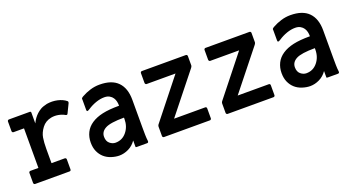

<svg xmlns="http://www.w3.org/2000/svg" viewBox="-43 -916 2587 1418"><g transform="rotate(-20 1250.0 -206.5)"><path d="M57 50Q52 50 48.5 46.5Q45 43 45 37V-41Q45 -46 48.5 -49.5Q52 -53 57 -53H120V-329V-364H38Q33 -364 29.5 -367.5Q26 -371 26 -377V-452Q26 -457 29.5 -460.5Q33 -464 38 -464H202Q206 -464 208.5 -461.5Q211 -459 211 -455V-370Q221 -391 232.5 -406.5Q244 -422 257.5 -434.5Q271 -447 288.5 -457.5Q306 -468 340 -476Q383 -483 423.5 -474Q464 -465 491 -443Q496 -438 495 -434Q494 -430 493 -426L460 -358Q458 -352 453.5 -350Q449 -348 442 -352Q419 -365 391 -370Q363 -375 336 -370Q289 -361 262 -325Q235 -289 229 -252Q223 -215 223 -165V-53H327Q332 -53 335.5 -49.5Q339 -46 339 -41V37Q339 50 327 50Z M857 50Q850 50 848.5 49Q847 48 847 42V-4Q823 31 787 48.5Q751 66 714 66Q685 66 652.5 55.5Q620 45 597 24.5Q574 4 560.5 -26Q547 -56 547 -96Q547 -139 564.5 -174.5Q582 -210 618 -234Q654 -258 705.5 -269.5Q757 -281 837 -281Q837 -299 833.5 -314.5Q830 -330 821 -344Q812 -358 795.5 -367.5Q779 -377 755 -377Q723 -377 688.5 -365Q654 -353 624 -333Q609 -323 603.5 -324Q598 -325 598 -335V-413Q598 -415 597.5 -420.5Q597 -426 601 -429Q606 -434 614 -438Q644 -455 680 -466Q716 -477 753 -477Q849 -477 896.5 -428.5Q944 -380 944 -289V-69Q944 -42 944.5 -14Q945 14 948 36Q949 50 937 50ZM654 -103Q654 -68 675 -50.5Q696 -33 720 -33Q773 -33 807 -74.5Q841 -116 841 -175V-186Q734 -186 694 -164.5Q654 -143 654 -103Z M1070 50Q1065 50 1061.5 46.5Q1058 43 1058 38V-36Q1058 -43 1063 -51L1310 -362H1082Q1078 -362 1074.5 -366Q1071 -370 1071 -375V-452Q1071 -457 1074.5 -460.5Q1078 -464 1082 -464H1428Q1433 -464 1436.5 -460.5Q1440 -457 1440 -452V-378Q1440 -372 1433 -362L1186 -52H1430Q1442 -52 1442 -39V38Q1442 43 1438.5 46.5Q1435 50 1430 50Z M1570 50Q1565 50 1561.5 46.5Q1558 43 1558 38V-36Q1558 -43 1563 -51L1810 -362H1582Q1578 -362 1574.5 -366Q1571 -370 1571 -375V-452Q1571 -457 1574.5 -460.5Q1578 -464 1582 -464H1928Q1933 -464 1936.5 -460.5Q1940 -457 1940 -452V-378Q1940 -372 1933 -362L1686 -52H1930Q1942 -52 1942 -39V38Q1942 43 1938.5 46.5Q1935 50 1930 50Z M2357 50Q2350 50 2348.5 49Q2347 48 2347 42V-4Q2323 31 2287 48.5Q2251 66 2214 66Q2185 66 2152.5 55.5Q2120 45 2097 24.5Q2074 4 2060.5 -26Q2047 -56 2047 -96Q2047 -139 2064.5 -174.5Q2082 -210 2118 -234Q2154 -258 2205.5 -269.5Q2257 -281 2337 -281Q2337 -299 2333.5 -314.5Q2330 -330 2321 -344Q2312 -358 2295.5 -367.5Q2279 -377 2255 -377Q2223 -377 2188.5 -365Q2154 -353 2124 -333Q2109 -323 2103.5 -324Q2098 -325 2098 -335V-413Q2098 -415 2097.5 -420.5Q2097 -426 2101 -429Q2106 -434 2114 -438Q2144 -455 2180 -466Q2216 -477 2253 -477Q2349 -477 2396.5 -428.5Q2444 -380 2444 -289V-69Q2444 -42 2444.5 -14Q2445 14 2448 36Q2449 50 2437 50ZM2154 -103Q2154 -68 2175 -50.5Q2196 -33 2220 -33Q2273 -33 2307 -74.5Q2341 -116 2341 -175V-186Q2234 -186 2194 -164.5Q2154 -143 2154 -103Z"/></g></svg>

Font: NanumGothicCoding
Style: Bold
Weight: 700
Monospace: yes
Designer: Kwon Bruce; Nicolas Noh; Sung-woo Choi; Go-un Cha; Soo-hyun Park;
Foundry: NHN Corporation
Version: Version 2.000;PS 1;hotconv 1.0.49;makeotf.lib2.0.14853